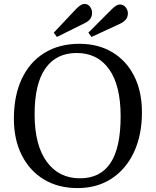

<svg xmlns="http://www.w3.org/2000/svg" viewBox="-20 -948 797 982"><path d="M377 14Q278 14 205 -30Q132 -74 91.5 -154Q51 -234 51 -341Q51 -459 91.5 -545Q132 -631 207.5 -677.5Q283 -724 386 -724Q483 -724 555 -680.5Q627 -637 666.5 -558.5Q706 -480 706 -373Q706 -257 665 -169.5Q624 -82 550 -34Q476 14 377 14ZM389 -36Q493 -36 545 -114Q597 -192 597 -353Q597 -511 538 -594Q479 -677 372 -677Q268 -677 212.5 -598.5Q157 -520 157 -363Q157 -206 219 -121Q281 -36 389 -36ZM271 -759 255 -781 372 -905Q396 -928 411 -928Q430 -928 440.5 -913.5Q451 -899 451 -882Q451 -846 410 -828ZM448 -759 432 -781 553 -902Q576 -925 592 -925Q611 -925 622.5 -911Q634 -897 634 -880Q634 -860 623 -847.5Q612 -835 593 -826Z"/></svg>

Font: Literata 36pt
Style: Regular
Weight: 400
Designer: Latin by Veronika Burian and Jose Scaglione. Greek by Irene Vlachou. Cyrillic by Vera Evstafieva.
Foundry: TypeTogether
Version: Version 3.002